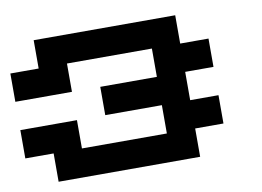

<svg xmlns="http://www.w3.org/2000/svg" viewBox="-70 -855 1140 835"><g transform="rotate(-10 500.0 -437.5)"><path d="M125 -125V-250H0V-375H250V-250H625V-375H375V-500H625V-625H250V-500H0V-625H125V-750H750V-625H875V-500H750V-375H875V-250H750V-125Z"/></g></svg>

Font: Press Start 2P
Style: Regular
Weight: 400
Designer: CodeMan38
Foundry: CodeMan38
Version: Version 3.000